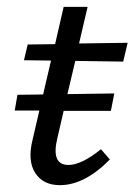

<svg xmlns="http://www.w3.org/2000/svg" viewBox="-20 -534 393 561"><path d="M340 -354 200 -356 177 -259 314 -261 304 -210H166L148 -132Q128 -52 180 -52Q218 -52 275 -98L301 -68Q227 7 155 7Q106 7 83 -28.5Q60 -64 75 -125L95 -211H23L31 -257L106 -258L129 -357L50 -358L61 -404L141 -405L166 -514H236L211 -407L353 -409Z"/></svg>

Font: EauTest Medium
Style: Italic
Weight: 500
Italic angle: -12°
Designer: Christian Thalmann (Catharsis Fonts)
Version: Version 0.001;PS 000.001;hotconv 1.0.88;makeotf.lib2.5.64775